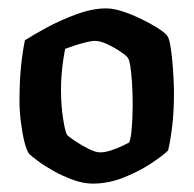

<svg xmlns="http://www.w3.org/2000/svg" viewBox="-20 -784 462 458"><path d="M201 -346Q179 -346 154.2 -355Q129.5 -364 107.2 -376.5Q85 -389 69.8 -400.5Q54.5 -412 49.5 -417Q43.5 -424.5 38.2 -445.8Q33 -467 29.8 -493.5Q26.5 -520 26.5 -542Q26.5 -590 30.2 -626Q34 -662 39.5 -688Q56.5 -699 89.2 -717Q122 -735 161 -749.5Q200 -764 233.5 -764Q250.5 -764 272.5 -756.8Q294.5 -749.5 316.2 -739Q338 -728.5 354.8 -718Q371.5 -707.5 378 -700Q383 -694 386 -677.5Q389 -661 391 -639.2Q393 -617.5 394 -596.5Q395 -575.5 395 -562Q395 -519 391 -485Q387 -451 381 -425Q367.5 -412 339 -393.2Q310.5 -374.5 274.2 -360.2Q238 -346 201 -346ZM218.5 -420.5Q230.5 -420.5 244.2 -425Q258 -429.5 270.2 -435.2Q282.5 -441 288 -444Q292 -454 293.5 -469.8Q295 -485.5 295.8 -502.5Q296.5 -519.5 296.5 -533.5Q296.5 -561.5 295 -585Q293.5 -608.5 291 -625Q288.5 -641.5 285 -646Q282.5 -650.5 268.2 -660.2Q254 -670 236.8 -678.2Q219.5 -686.5 205.5 -686.5Q198.5 -686.5 184.5 -683Q170.5 -679.5 156.8 -675Q143 -670.5 135.5 -667.5Q133.5 -658.5 131 -641.8Q128.5 -625 127 -606.5Q125.5 -588 125.5 -572Q125.5 -532.5 130.5 -500.8Q135.5 -469 140 -462.5Q143 -458.5 157.8 -448.5Q172.5 -438.5 190.2 -429.5Q208 -420.5 218.5 -420.5Z"/></svg>

Font: Texturina Medium
Style: Regular
Weight: 500
Designer: Guillermo Torres Carreño
Foundry: Omnibus-Type
Version: Version 1.003